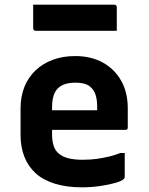

<svg xmlns="http://www.w3.org/2000/svg" viewBox="-20 -790 640 822"><path d="M302 -550Q370 -550 420.5 -522Q471 -494 499 -444Q527 -394 527 -327V-244Q527 -241 526 -238.5Q525 -236 522.5 -235Q520 -234 517 -234H287Q270 -234 252.5 -234Q235 -234 218 -234H177L174 -318H396Q396 -322 396 -325Q396 -328 396 -332Q396 -361 390 -381.5Q384 -402 371 -414Q360 -426 343 -431Q326 -436 302 -436Q252 -436 227.5 -411.5Q203 -387 203 -332V-210Q203 -194 206 -180Q209 -166 214 -155Q219 -144 228 -136Q244 -120 270.5 -113Q297 -106 332 -106Q368 -106 395.5 -110Q423 -114 448 -120Q473 -126 495 -135H514Q514 -109 514 -83.5Q514 -58 514 -32Q514 -30 513 -28Q512 -26 510 -24Q502 -15 474 -7Q446 1 408 6.5Q370 12 331 12Q265 12 215 -3.5Q165 -19 133 -48Q101 -77 84.5 -118.5Q68 -160 68 -212V-326Q68 -377 84.5 -418Q101 -459 132 -488.5Q163 -518 206 -534Q249 -550 302 -550ZM122 -770H469Q474 -770 477 -767Q480 -764 480 -759Q480 -742 480 -725.5Q480 -709 480 -692.5Q480 -676 480 -658H133Q130 -658 127.5 -659.5Q125 -661 123.5 -663.5Q122 -666 122 -669Q122 -687 122 -703.5Q122 -720 122 -736.5Q122 -753 122 -770Z"/></svg>

Font: RecMonoLinear Nerd Font Mono
Style: Bold
Weight: 700
Monospace: yes
Version: Version 1.085; ttfautohint (v1.8.4.7-5d5b);Nerd Fonts 3.2.1